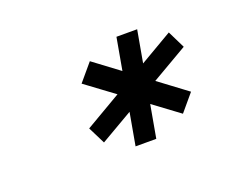

<svg xmlns="http://www.w3.org/2000/svg" viewBox="-47 -828 360 305"><g transform="rotate(-20 132.5 -675.0)"><path d="M94 -611 265 -710.5 250.5 -740 79.5 -640ZM227.5 -611 251.5 -639.5 117 -740 92.5 -711ZM139 -588H174L205 -762H170Z"/></g></svg>

Font: Anybody ExtraCondensed
Style: Italic
Weight: 400
Width: 2
Italic angle: -10°
Version: Version 1.113;gftools[0.9.25]